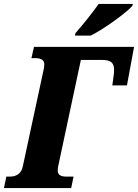

<svg xmlns="http://www.w3.org/2000/svg" viewBox="-58 -951 698 971"><path d="M321 -771H401C471 -806 584 -889 611 -921L614 -931H441C411 -888 358 -822 324 -784ZM-38 0H302L314 -58H276C249 -58 234 -67 234 -88C234 -94 235 -101 236 -109L351 -648H458C503 -648 519 -633 519 -597C519 -589 518 -578 517 -570L510 -519H584L620 -714H114L101 -657H120C150 -657 166 -647 166 -626C166 -620 165 -612 164 -605L57 -108C50 -74 25 -58 -6 -58H-26Z"/></svg>

Font: Noto Serif Condensed Black
Style: Italic
Weight: 900
Width: 3
Italic angle: -12°
Designer: Monotype Design Team
Foundry: Monotype Imaging Inc.
Version: Version 2.013